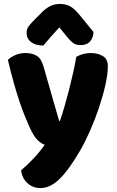

<svg xmlns="http://www.w3.org/2000/svg" viewBox="-20 -765 591 974"><path d="M128 -124Q117 -149 104.5 -180Q92 -211 78.5 -251Q65 -291 50.5 -342.5Q36 -394 20 -461Q34 -475 57.5 -485.5Q81 -496 109 -496Q144 -496 167 -481.5Q190 -467 201 -427Q221 -357 240.5 -288.5Q260 -220 280 -152H284Q296 -186 307.5 -226Q319 -266 330 -308.5Q341 -351 350.5 -393.5Q360 -436 367 -477Q384 -486 402 -491Q420 -496 440 -496Q475 -496 501 -481Q527 -466 527 -429Q527 -389 514.5 -333.5Q502 -278 482 -218.5Q462 -159 437 -102Q412 -45 387 -2Q330 96 282.5 142.5Q235 189 186 189Q146 189 119 164Q92 139 87 99Q119 72 151 38Q183 4 207 -31Q190 -36 170.5 -54.5Q151 -73 128 -124ZM281 -626Q268 -611 257.5 -600Q247 -589 238 -578.5Q229 -568 220 -557.5Q211 -547 200 -534Q161 -534 138 -551.5Q115 -569 115 -598Q115 -618 126 -632.5Q137 -647 159 -669L193 -703Q212 -722 233.5 -733.5Q255 -745 284 -745Q310 -745 332 -735Q354 -725 383 -690L454 -603Q454 -575 437.5 -555.5Q421 -536 387 -536Q367 -536 352 -546.5Q337 -557 321 -577Z"/></svg>

Font: Baloo Bhai 2 ExtraBold
Style: Regular
Weight: 800
Designer: Supriya Tembe, Noopur Datye and Ek Type
Foundry: Ek Type
Version: Version 1.640;PS 1.000;hotconv 16.6.51;makeotf.lib2.5.65220;